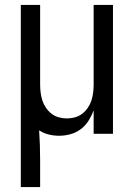

<svg xmlns="http://www.w3.org/2000/svg" viewBox="-20 -540 540 775"><path d="M64 215V-520H142V-200Q142 -183 144 -166.5Q146 -150 151 -134.5Q156 -119 165.5 -105Q175 -91 188 -81Q201 -71 217 -66.5Q233 -62 250 -62Q267 -62 283 -66.5Q299 -71 312 -81Q325 -91 334.5 -105Q344 -119 349 -134.5Q354 -150 356 -166.5Q358 -183 358 -200V-520H436V0H358V-95Q350 -73 337.5 -53Q325 -33 306.5 -19Q288 -5 265 1.5Q242 8 219 8Q198 8 177 3Q156 -2 138 -14Q140 16 141 46.5Q142 77 142 107V215Z"/></svg>

Font: Iosevka Term Curly
Style: Regular
Weight: 400
Designer: Belleve Invis
Foundry: Belleve Invis
Version: Version 32.3.0